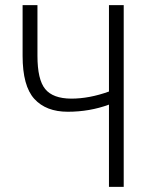

<svg xmlns="http://www.w3.org/2000/svg" viewBox="-20 -731 581 751"><path d="M258.3 -345.2Q329.6 -345.2 406.2 -373V-710.9H463.9V0H406.2V-321.8Q330.6 -293.9 245.1 -293.9Q160.2 -293.9 114.3 -344.2Q68.4 -394.5 68.4 -512.7V-710.9H126.5V-512.7Q126.5 -419.9 156.7 -382.8Q187 -345.7 258.3 -345.2Z"/></svg>

Font: RobotoCondensed-Light
Style: Light
Weight: 300
Designer: Google
Version: Version 1.200311; 2013